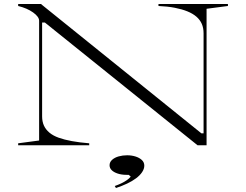

<svg xmlns="http://www.w3.org/2000/svg" viewBox="-20 -728 1233 962"><path d="M71 0V-10L176 -24V-624Q176 -644 146 -665.5Q116 -687 71 -698V-708H185L989 -60H1000V-561Q1000 -588 991 -608.5Q982 -629 964 -644.5Q946 -660 919 -671Q892 -682 856 -689Q820 -696 774 -698V-708H1122V-698L1015 -684V0H970L205 -615H191V-145Q191 -119 200 -99Q209 -79 227.5 -63.5Q246 -48 274 -38Q302 -28 340 -21Q378 -14 427 -10V0ZM561 214 555 204Q572 198 587 191Q602 184 615 175Q628 166 635 157L625 148H614Q589 148 569.5 141.5Q550 135 539.5 124.5Q529 114 529 100Q529 84 542 72.5Q555 61 575 55.5Q595 50 617 50Q639 50 658.5 56Q678 62 690.5 73.5Q703 85 703 102Q703 118 692 134.5Q681 151 661.5 165.5Q642 180 616.5 192Q591 204 561 214Z"/></svg>

Font: Kalnia Expanded ExtraLight
Style: Regular
Weight: 250
Width: 7
Designer: Frida Medrano
Foundry: Frida Medrano
Version: Version 1.105